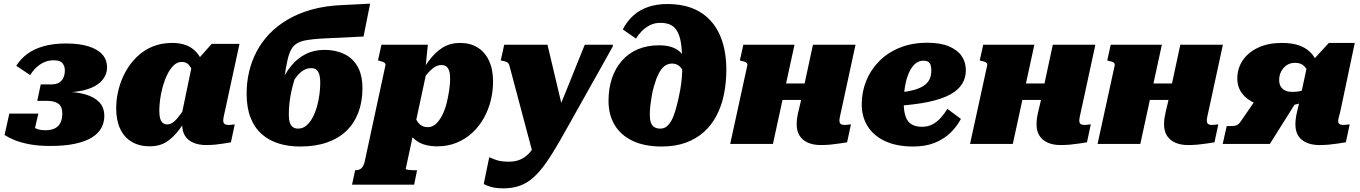

<svg xmlns="http://www.w3.org/2000/svg" viewBox="-20 -788 7443 1051"><path d="M274 -458Q247 -458 223.5 -448Q200 -438 180.5 -420Q161 -402 145 -377L69 -428Q94 -467 131 -494Q168 -521 220.5 -535.5Q273 -550 342 -550Q414 -550 464 -534.5Q514 -519 540 -490Q566 -461 566 -418Q566 -393 553 -368.5Q540 -344 512 -324.5Q484 -305 437 -293.5Q390 -282 323 -282L375 -304L367 -265L327 -286Q396 -286 446.5 -271.5Q497 -257 524 -228Q551 -199 551 -153Q551 -118 535 -88Q519 -58 484 -36Q449 -14 392.5 -1.5Q336 11 255 11Q191 11 143 2Q95 -7 61.5 -20.5Q28 -34 5 -49L31 -166H190L162 -47Q150 -47 141 -60Q132 -73 129 -91Q126 -109 131 -122Q143 -106 157.5 -95.5Q172 -85 189 -80Q206 -75 227 -75Q261 -75 281.5 -86Q302 -97 311.5 -117.5Q321 -138 321 -166Q321 -206 298.5 -221Q276 -236 237 -236H184L203 -326H261Q287 -326 303 -335.5Q319 -345 327 -362.5Q335 -380 335 -403Q335 -425 322.5 -441.5Q310 -458 274 -458Z M1107 -317 1048 -338Q1042 -370 1034 -395Q1026 -420 1012.5 -434.5Q999 -449 975 -449Q950 -449 930.5 -430Q911 -411 896 -380.5Q881 -350 871 -314Q861 -278 856.5 -244Q852 -210 852 -184Q852 -156 857 -139Q862 -122 872 -114.5Q882 -107 896 -107Q914 -107 931 -121Q948 -135 969 -164Q990 -193 1018 -237L1036 -198Q998 -129 964 -82.5Q930 -36 891.5 -11.5Q853 13 800 13Q743 13 701.5 -11.5Q660 -36 638 -82.5Q616 -129 616 -194Q616 -248 629.5 -300Q643 -352 668.5 -397.5Q694 -443 731 -478.5Q768 -514 816 -533.5Q864 -553 922 -553Q990 -553 1031 -523.5Q1072 -494 1090 -441.5Q1108 -389 1107 -317ZM1291 -548 1223 -234Q1217 -204 1212 -183.5Q1207 -163 1204.5 -149.5Q1202 -136 1202 -128Q1202 -115 1209.5 -109.5Q1217 -104 1229 -104Q1241 -104 1250 -105.5Q1259 -107 1265 -107L1244 -9Q1227 -6 1205.5 -2.5Q1184 1 1160 3.5Q1136 6 1109 6Q1068 6 1038 -7Q1008 -20 992.5 -45Q977 -70 977 -108Q977 -114 977 -120Q977 -126 977 -136L967 -124L1030 -428L1043 -440L1139 -548Z M1684 -415Q1661 -415 1642.5 -404Q1624 -393 1607.5 -373.5Q1591 -354 1575 -327.5Q1559 -301 1542 -270L1515 -330Q1540 -386 1574 -427.5Q1608 -469 1653.5 -492Q1699 -515 1757 -515Q1817 -515 1864 -492.5Q1911 -470 1937.5 -423.5Q1964 -377 1964 -304Q1964 -231 1941.5 -172Q1919 -113 1876 -71.5Q1833 -30 1769.5 -8Q1706 14 1623 14Q1559 14 1505.5 -2.5Q1452 -19 1412.5 -54Q1373 -89 1351.5 -144Q1330 -199 1330 -276Q1330 -337 1343.5 -395Q1357 -453 1384.5 -505.5Q1412 -558 1454.5 -602.5Q1497 -647 1555 -681Q1613 -715 1686 -735.5Q1759 -756 1849 -760L2006 -768L1970 -588L1741 -577Q1692 -574 1659.5 -568.5Q1627 -563 1606.5 -551Q1586 -539 1573.5 -516Q1561 -493 1553 -455.5Q1545 -418 1536 -361L1596 -366Q1584 -328 1576 -292.5Q1568 -257 1564.5 -224Q1561 -191 1561 -160Q1561 -133 1566.5 -116.5Q1572 -100 1583.5 -92Q1595 -84 1612 -84Q1638 -84 1658 -101.5Q1678 -119 1692.5 -147Q1707 -175 1716 -208Q1725 -241 1729 -274Q1733 -307 1733 -332Q1733 -367 1726.5 -384.5Q1720 -402 1709 -408.5Q1698 -415 1684 -415Z M1907 223 1924 144H1926Q1944 144 1956.5 134.5Q1969 125 1976 98L2090 -431Q2091 -437 2087.5 -441.5Q2084 -446 2076.5 -449Q2069 -452 2058 -455L2049 -457L2068 -543H2322L2307 -397L2320 -418L2201 136Q2200 138 2204.5 139.5Q2209 141 2217.5 142Q2226 143 2237 143.5Q2248 144 2260 144H2263L2247 223ZM2184 -183 2238 -193Q2245 -164 2255 -141Q2265 -118 2281 -105Q2297 -92 2322 -92Q2347 -92 2366.5 -110Q2386 -128 2401 -158Q2416 -188 2425 -224Q2434 -260 2439 -295Q2444 -330 2444 -358Q2444 -384 2438.5 -400.5Q2433 -417 2422.5 -424.5Q2412 -432 2396 -432Q2375 -432 2355.5 -418.5Q2336 -405 2313.5 -377.5Q2291 -350 2260 -307L2252 -338Q2291 -406 2326.5 -454Q2362 -502 2403 -527.5Q2444 -553 2499 -553Q2553 -553 2593.5 -528.5Q2634 -504 2656.5 -456.5Q2679 -409 2679 -341Q2679 -288 2666 -236.5Q2653 -185 2627.5 -140Q2602 -95 2564.5 -60.5Q2527 -26 2479 -6.5Q2431 13 2373 13Q2308 13 2267.5 -12.5Q2227 -38 2207 -82Q2187 -126 2184 -183Z M2906 88 2983 -5 3072 -142 2977 -543H2740L2721 -457L2731 -455Q2744 -453 2751.5 -449.5Q2759 -446 2762.5 -441.5Q2766 -437 2768 -431ZM3007 -114 2927 -32Q2914 -2 2898.5 22Q2883 46 2863.5 63Q2844 80 2820 88.5Q2796 97 2765 97Q2720 97 2694 87Q2668 77 2658 73L2628 219Q2640 227 2667.5 235Q2695 243 2736 243Q2786 243 2826 228.5Q2866 214 2900.5 183Q2935 152 2970 102Q3005 52 3045 -18Q3070 -61 3097 -110Q3124 -159 3153.5 -211Q3183 -263 3213 -317Q3243 -371 3274 -425.5Q3305 -480 3334 -533L3335 -543H3181Q3159 -489 3137.5 -435.5Q3116 -382 3094.5 -328.5Q3073 -275 3051 -221.5Q3029 -168 3007 -114Z M3595 -663Q3563 -663 3537.5 -650Q3512 -637 3493 -617.5Q3474 -598 3461 -577L3389 -627Q3413 -673 3448 -704Q3483 -735 3529.5 -750.5Q3576 -766 3633 -766Q3705 -766 3759 -747Q3813 -728 3851 -693.5Q3889 -659 3912 -614Q3935 -569 3945.5 -516.5Q3956 -464 3956 -408Q3956 -336 3943 -272Q3930 -208 3902.5 -155.5Q3875 -103 3832.5 -65Q3790 -27 3732.5 -6.5Q3675 14 3602 14Q3508 14 3443 -17Q3378 -48 3344.5 -104Q3311 -160 3311 -235Q3311 -304 3330 -360Q3349 -416 3385 -456.5Q3421 -497 3472 -518.5Q3523 -540 3587 -540Q3626 -540 3654.5 -531Q3683 -522 3703 -503.5Q3723 -485 3735 -458Q3747 -431 3754 -395L3738 -322Q3734 -363 3723.5 -389Q3713 -415 3697 -427.5Q3681 -440 3660 -440Q3641 -440 3625.5 -431.5Q3610 -423 3597.5 -405Q3585 -387 3573 -357Q3566 -337 3559 -313Q3552 -289 3547.5 -263Q3543 -237 3540 -211Q3537 -185 3537 -159Q3537 -134 3543 -117Q3549 -100 3562 -92Q3575 -84 3594 -84Q3614 -84 3628.5 -95Q3643 -106 3655 -127.5Q3667 -149 3676.5 -181Q3686 -213 3695 -253Q3700 -275 3704.5 -301.5Q3709 -328 3712 -360.5Q3715 -393 3715 -430Q3715 -491 3710 -535Q3705 -579 3692 -607.5Q3679 -636 3655.5 -649.5Q3632 -663 3595 -663Z M4155 -241H4461L4482 -331H4176ZM3977 0H4211L4329 -543H4049L4030 -457L4041 -454Q4052 -452 4059 -449Q4066 -446 4069 -441.5Q4072 -437 4071 -431ZM4575 -128Q4575 -136 4577.5 -148.5Q4580 -161 4584.5 -180.5Q4589 -200 4594 -224L4663 -543H4430L4361 -222Q4354 -194 4349.5 -174Q4345 -154 4343 -138.5Q4341 -123 4341 -108Q4341 -70 4357 -45Q4373 -20 4402.5 -7Q4432 6 4473 6Q4501 6 4526.5 3.5Q4552 1 4575 -2.5Q4598 -6 4617 -9L4638 -107Q4634 -107 4628.5 -106.5Q4623 -106 4617 -105Q4611 -104 4603 -104Q4589 -104 4582 -109.5Q4575 -115 4575 -128Z M4978 14Q4889 14 4826 -15Q4763 -44 4730 -96Q4697 -148 4697 -217Q4697 -284 4721.5 -345Q4746 -406 4792.5 -453Q4839 -500 4905.5 -527Q4972 -554 5056 -554Q5128 -554 5175 -534Q5222 -514 5244.5 -480.5Q5267 -447 5267 -405Q5267 -354 5238.5 -317.5Q5210 -281 5155 -258Q5100 -235 5020.5 -222.5Q4941 -210 4838 -205L4841 -278Q4901 -280 4945.5 -287.5Q4990 -295 5019.5 -309Q5049 -323 5063.5 -345.5Q5078 -368 5078 -402Q5078 -420 5074 -432Q5070 -444 5060.5 -450Q5051 -456 5036 -456Q5010 -456 4990 -439Q4970 -422 4956 -391Q4942 -360 4934.5 -318Q4927 -276 4927 -226Q4927 -177 4938 -148Q4949 -119 4971.5 -106.5Q4994 -94 5027 -94Q5060 -94 5085 -107.5Q5110 -121 5130 -143.5Q5150 -166 5166 -192L5240 -137Q5217 -94 5181.5 -60Q5146 -26 5096 -6Q5046 14 4978 14Z M5468 -241H5774L5795 -331H5489ZM5290 0H5524L5642 -543H5362L5343 -457L5354 -454Q5365 -452 5372 -449Q5379 -446 5382 -441.5Q5385 -437 5384 -431ZM5888 -128Q5888 -136 5890.5 -148.5Q5893 -161 5897.5 -180.5Q5902 -200 5907 -224L5976 -543H5743L5674 -222Q5667 -194 5662.5 -174Q5658 -154 5656 -138.5Q5654 -123 5654 -108Q5654 -70 5670 -45Q5686 -20 5715.5 -7Q5745 6 5786 6Q5814 6 5839.5 3.5Q5865 1 5888 -2.5Q5911 -6 5930 -9L5951 -107Q5947 -107 5941.5 -106.5Q5936 -106 5930 -105Q5924 -104 5916 -104Q5902 -104 5895 -109.5Q5888 -115 5888 -128Z M6166 -241H6472L6493 -331H6187ZM5988 0H6222L6340 -543H6060L6041 -457L6052 -454Q6063 -452 6070 -449Q6077 -446 6080 -441.5Q6083 -437 6082 -431ZM6586 -128Q6586 -136 6588.5 -148.5Q6591 -161 6595.5 -180.5Q6600 -200 6605 -224L6674 -543H6441L6372 -222Q6365 -194 6360.5 -174Q6356 -154 6354 -138.5Q6352 -123 6352 -108Q6352 -70 6368 -45Q6384 -20 6413.5 -7Q6443 6 6484 6Q6512 6 6537.5 3.5Q6563 1 6586 -2.5Q6609 -6 6628 -9L6649 -107Q6645 -107 6639.5 -106.5Q6634 -106 6628 -105Q6622 -104 6614 -104Q6600 -104 6593 -109.5Q6586 -115 6586 -128Z M6863 -256 7077 -232 6931 0H6673L6695 -98H6718Q6732 -98 6741.5 -100Q6751 -102 6759 -108.5Q6767 -115 6775 -128ZM7208 -378 7160 -339Q7152 -369 7141.5 -392.5Q7131 -416 7114.5 -430Q7098 -444 7069 -444Q7047 -444 7031 -435.5Q7015 -427 7004 -413.5Q6993 -400 6987.5 -384Q6982 -368 6982 -351Q6982 -330 6990 -315.5Q6998 -301 7014 -293Q7030 -285 7055 -285Q7076 -285 7093 -288.5Q7110 -292 7137 -300L7126 -232Q7099 -222 7072 -216Q7045 -210 7017.5 -207Q6990 -204 6963 -204Q6900 -204 6853 -222.5Q6806 -241 6779.5 -276Q6753 -311 6753 -359Q6753 -414 6783 -458Q6813 -502 6867.5 -527.5Q6922 -553 6997 -553Q7051 -553 7088 -540.5Q7125 -528 7149.5 -505Q7174 -482 7188 -449.5Q7202 -417 7208 -378ZM7319 -188Q7316 -173 7313 -163Q7310 -153 7308.5 -146Q7307 -139 7306 -134Q7305 -129 7305 -126Q7305 -114 7312.5 -109Q7320 -104 7333 -104Q7341 -104 7347 -105Q7353 -106 7358.5 -106.5Q7364 -107 7368 -107L7347 -9Q7328 -6 7305 -2.5Q7282 1 7256.5 3.5Q7231 6 7203 6Q7142 6 7106.5 -22.5Q7071 -51 7071 -108Q7071 -119 7072 -130.5Q7073 -142 7075.5 -155Q7078 -168 7082 -184.5Q7086 -201 7091 -222L7133 -418L7142 -431L7254 -553H7396Z"/></svg>

Font: Roboto Serif Black
Style: Italic
Weight: 900
Italic angle: -10°
Version: Version 1.008